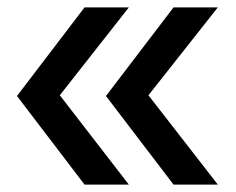

<svg xmlns="http://www.w3.org/2000/svg" viewBox="-20 -540 640 520"><path d="M450 -40 267 -280 450 -520H570L382 -282L570 -40ZM209 -40 26 -280 209 -520H329L142 -282L329 -40Z"/></svg>

Font: Pitagon Sans Mono SemiBold
Style: Regular
Weight: 600
Monospace: yes
Designer: Travis Tran
Foundry: Pitagon
Version: Version 1.001; ttfautohint (v1.8.4.7-5d5b);gftools[0.9.26]